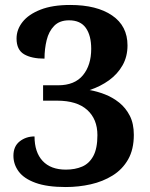

<svg xmlns="http://www.w3.org/2000/svg" viewBox="-20 -744 605 774"><path d="M245.2 10Q169.9 10 123.2 -7Q76.6 -23.9 55.4 -52.6Q34.1 -81.3 34.1 -116.1Q34.1 -154.2 59.4 -174.1Q84.8 -194 119.2 -194Q119.2 -130.4 151.8 -95.3Q184.5 -60.2 245.6 -60.2Q282.5 -60.2 311.1 -72.4Q339.7 -84.6 356.2 -115.1Q372.7 -145.6 372.7 -199.2Q372.7 -263.7 331.5 -300.9Q290.2 -338.2 210.1 -338.2H153.7V-400.2H214.2Q281.1 -400.2 314.4 -440.8Q347.7 -481.3 347.7 -547.1Q347.7 -600.9 326 -631.5Q304.3 -662.1 258.4 -662.1Q220.3 -662.1 198.5 -639.9Q176.7 -617.7 168.1 -582.3Q159.4 -547 159.4 -507.6Q107.2 -507.6 76.9 -525.4Q46.7 -543.3 46.7 -588.8Q46.7 -624.9 70.9 -655.5Q95 -686.1 143.1 -705Q191.1 -724 263 -724Q370.2 -724 432.1 -681.6Q494 -639.3 494 -560.9Q494 -515.9 474.1 -480.8Q454.2 -445.6 419.7 -420.5Q385.1 -395.5 341.4 -381Q371.7 -375.7 402.9 -363.6Q434 -351.5 460.5 -330.4Q486.9 -309.3 503.2 -277.5Q519.5 -245.8 519.5 -200.6Q519.5 -141.6 496.5 -101.3Q473.5 -61 434 -36.5Q394.6 -12 345.7 -1Q296.9 10 245.2 10Z"/></svg>

Font: Noto Serif Sinhala
Style: Regular
Weight: 400
Designer: Jelle Bosma - Monotype Design Team
Foundry: Monotype Imaging Inc.
Version: Version 2.006